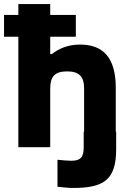

<svg xmlns="http://www.w3.org/2000/svg" viewBox="-36 -730 641 952"><path d="M55 -710V-656H-16V-548H55V0H213V-291C213 -350 235 -376 297 -376C357 -376 381 -350 381 -291V-77H379V1C379 51 362 67 318 67C296 67 279 65 249 62V196C289 200 305 202 326 202C480 202 540 161 540 9V-77H538V-295C538 -442 477 -509 361 -509C299 -509 255 -488 221 -462H213V-548H340V-656H213V-710Z"/></svg>

Font: LT Wave Text Black
Style: Regular
Weight: 900
Designer: Daniel Lyons
Version: Version 2.5 (Glyphs App)